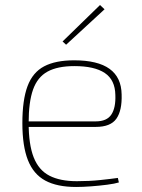

<svg xmlns="http://www.w3.org/2000/svg" viewBox="-20 -732 567 764"><path d="M275 -492Q369 -492 416 -458Q463 -424 464 -356Q466 -292 443 -259.5Q420 -227 361 -227H83V-249H361Q405 -249 423 -276Q441 -303 439 -354Q438 -414 397 -441.5Q356 -469 276 -469Q209 -469 169 -447Q129 -425 111.5 -375.5Q94 -326 94 -243Q94 -157 114 -106Q134 -55 176.5 -33Q219 -11 286 -11Q335 -11 378 -15.5Q421 -20 449 -24L453 -6Q437 -1 406.5 3Q376 7 342.5 9.5Q309 12 283 12Q207 12 160 -13.5Q113 -39 91 -95Q69 -151 69 -242Q69 -334 89.5 -389Q110 -444 155.5 -468Q201 -492 275 -492ZM378 -712 396 -695 243 -554 229 -567Z"/></svg>

Font: Exo 2 Thin
Style: Regular
Weight: 250
Designer: Natanael Gama
Foundry: Natanael Gama
Version: Version 2.010